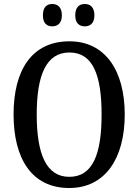

<svg xmlns="http://www.w3.org/2000/svg" viewBox="-20 -932 694 962"><path d="M405 -800C430 -800 453 -814 453 -855C453 -898 430 -912 405 -912C379 -912 357 -898 357 -855C357 -814 379 -800 405 -800ZM242 -800C267 -800 290 -814 290 -855C290 -898 267 -912 242 -912C216 -912 195 -898 195 -855C195 -814 216 -800 242 -800ZM327 10C506 10 605 -137 605 -358C605 -580 506 -725 328 -725C139 -725 48 -580 48 -359C48 -137 139 10 327 10ZM327 -46C211 -46 164 -162 164 -358C164 -555 211 -669 328 -669C446 -669 489 -555 489 -358C489 -162 446 -46 327 -46Z"/></svg>

Font: Noto Serif Thai Condensed Medium
Style: Regular
Weight: 500
Width: 3
Designer: Monotype Design Team
Foundry: Monotype Imaging Inc.
Version: Version 2.002